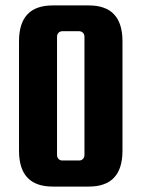

<svg xmlns="http://www.w3.org/2000/svg" viewBox="-20 -677 524 707"><path d="M431 -525C431 -613 390 -657 307 -657H174C91 -657 50 -613 50 -525V-122C50 -34 91 10 174 10H307C390 10 431 -34 431 -122ZM291 -106C291 -95 283 -86 272 -86H209C198 -86 190 -95 190 -106V-542C190 -553 198 -562 209 -562H272C283 -562 291 -553 291 -542Z"/></svg>

Font: sklik
Style: Regular
Weight: 400
Designer: Joe Prince
Foundry: Joe Prince
Version: Version 1.001